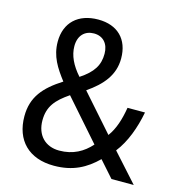

<svg xmlns="http://www.w3.org/2000/svg" viewBox="-109 -886 856 924"><g transform="rotate(15 319.5 -423.5)"><path d="M268 -791C168 -791 106 -733 106 -638C106 -565 140 -514 182 -459C94 -403 44 -346 44 -250C44 -130 117 -56 242 -56C337 -56 400 -91 456 -146L527 -66H638L513 -205C557 -261 585 -338 600 -417H513C503 -357 487 -306 458 -267L299 -447C373 -498 422 -555 422 -638C422 -734 364 -791 268 -791ZM265 -721C311 -721 339 -689 339 -639C339 -583 315 -543 251 -501C211 -546 189 -591 189 -638C189 -691 220 -721 265 -721ZM230 -404 405 -205C367 -162 317 -133 248 -133C178 -133 133 -180 133 -253C133 -323 167 -361 230 -404Z"/></g></svg>

Font: Noto Sans Malayalam UI SemiCondensed
Style: Regular
Weight: 400
Width: 4
Designer: Jelle Bosma - Monotype Design Team
Foundry: Monotype Imaging Inc.
Version: Version 2.104